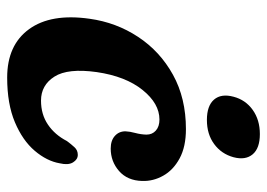

<svg xmlns="http://www.w3.org/2000/svg" viewBox="-122 -592 727 522"><g transform="rotate(90 241.0 -331.5)"><path d="M305.5 -402Q262 -402 225 -356Q188 -310 176.5 -231.5Q165.5 -153 188.8 -116.5Q212 -80 254 -80Q291.5 -80 319.2 -98.8Q347 -117.5 364 -150.5Q372.5 -162 380.8 -171Q389 -180 401.5 -180Q414 -180 422 -167Q430 -154 424.5 -131Q418.5 -96 390.5 -63Q362.5 -30 312.8 -9Q263 12 191.5 12Q103 12 59.8 -47.5Q16.5 -107 31.5 -212Q41.5 -284.5 80.8 -344Q120 -403.5 183.8 -438.8Q247.5 -474 331.5 -474Q379.5 -474 411.2 -456.8Q443 -439.5 458.2 -412.2Q473.5 -385 472.5 -355Q471.5 -315 445.5 -292.2Q419.5 -269.5 384.5 -269.5Q362.5 -269.5 350 -280.8Q337.5 -292 337.5 -309.5Q338 -321.5 342 -336.2Q346 -351 346.5 -366.5Q346.5 -382.5 335.5 -392.2Q324.5 -402 305.5 -402ZM306.5 -531Q268 -531 251.2 -550.5Q234.5 -570 243.5 -603.5Q252 -636 279.2 -655.5Q306.5 -675 345 -675Q383.5 -675 400 -655.5Q416.5 -636 408 -603.5Q399 -570.5 372.2 -550.8Q345.5 -531 306.5 -531Z"/></g></svg>

Font: Fraunces 9pt S100 SemiBold
Style: Italic
Weight: 600
Italic angle: -16°
Version: Version 1.000; ttfautohint (v1.8.3)